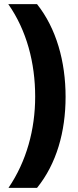

<svg xmlns="http://www.w3.org/2000/svg" viewBox="-20 -750 376 928"><path d="M297 -282C297 -453 252 -613 159 -730H20C109 -603 150 -446 150 -283C150 -124 108 30 21 158H159C253 42 297 -113 297 -282Z"/></svg>

Font: Noto Sans Myanmar UI SemiCondensed ExtraBold
Style: Regular
Weight: 800
Width: 4
Designer: Monotype Design Team
Foundry: Monotype Imaging Inc.
Version: Version 2.103